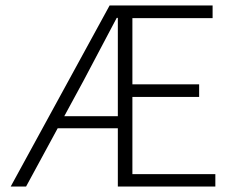

<svg xmlns="http://www.w3.org/2000/svg" viewBox="-20 -679 852 699"><path d="M462 -45H764V0H409V-212H190L75 0H19L379 -659H754V-613H462V-372H705V-326H462ZM214 -256H409V-614H405L284 -385Z"/></svg>

Font: Assistant Light
Style: Regular
Weight: 300
Designer: Hebrew By Ben Nathan, Latin by Paul Hunt
Version: Version 2.001;PS 002.001;hotconv 1.0.88;makeotf.lib2.5.64775